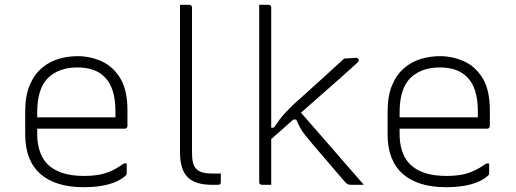

<svg xmlns="http://www.w3.org/2000/svg" viewBox="-20 -770 2150 800"><path d="M303 -536Q355 -536 402.5 -515Q450 -494 480.5 -445Q511 -396 511 -310V-245Q511 -242 509.5 -239.5Q508 -237 506 -235.5Q504 -234 500 -234H212Q196 -234 180 -234Q164 -234 148 -234H129L107 -281H461Q461 -287 461 -293.5Q461 -300 461 -306Q461 -356 449.5 -392Q438 -428 415 -450Q395 -470 366.5 -479.5Q338 -489 303 -489Q225 -489 180 -445Q135 -401 135 -301V-212Q135 -185 140 -161.5Q145 -138 154.5 -119Q164 -100 178 -86Q202 -62 239.5 -49.5Q277 -37 329 -37Q365 -37 392.5 -42Q420 -47 445 -58.5Q470 -70 496 -89H508Q508 -77 508 -66.5Q508 -56 508 -48Q508 -46 507.5 -44Q507 -42 505 -40Q489 -24 462.5 -12.5Q436 -1 402 4.5Q368 10 328 10Q270 10 224.5 -4Q179 -18 148 -45.5Q117 -73 101 -114Q85 -155 85 -210V-304Q85 -370 103.5 -414.5Q122 -459 153.5 -486Q185 -513 224 -524.5Q263 -536 303 -536Z M730 -632Q730 -661 730 -691Q730 -721 730 -750Q734 -750 738 -750Q742 -750 746 -750Q750 -750 753.5 -750Q757 -750 761 -750Q765 -750 769 -750Q772 -750 774.5 -748.5Q777 -747 778.5 -744.5Q780 -742 780 -739Q780 -679 780 -618.5Q780 -558 780 -497.5Q780 -437 780 -376Q780 -315 780 -254.5Q780 -194 780 -134Q780 -109 784 -92.5Q788 -76 798 -66Q808 -56 824 -51.5Q840 -47 864 -47Q867 -47 870 -47Q873 -47 876 -47Q879 -47 882 -47Q885 -47 888 -47H900Q900 -38 900 -29Q900 -20 900 -11Q900 -5 897 -2.5Q894 0 889 0Q886 0 883 0Q880 0 876.5 0Q873 0 870 0Q867 0 864 0Q828 0 802.5 -8Q777 -16 761 -32.5Q745 -49 737.5 -75Q730 -101 730 -137Q730 -199 730 -261Q730 -323 730 -384.5Q730 -446 730 -508Q730 -570 730 -632Z M1110 0Q1104 0 1097.5 0Q1091 0 1084.5 0Q1078 0 1071 0Q1068 0 1065.5 -1.5Q1063 -3 1061.5 -5Q1060 -7 1060 -11Q1060 -91 1060 -171Q1060 -251 1060 -330.5Q1060 -410 1060 -490Q1060 -570 1060 -650Q1060 -686 1060 -712Q1060 -738 1060 -750Q1067 -750 1073.5 -750Q1080 -750 1086.5 -750Q1093 -750 1099 -750Q1103 -750 1105 -748.5Q1107 -747 1108.5 -745Q1110 -743 1110 -739Q1110 -647 1110 -554.5Q1110 -462 1110 -369.5Q1110 -277 1110 -184.5Q1110 -92 1110 0ZM1441 0Q1434 0 1429 -2.5Q1424 -5 1420 -9Q1416 -14 1401.5 -30.5Q1387 -47 1367.5 -70Q1348 -93 1326.5 -118Q1305 -143 1287 -164Q1265 -190 1251.5 -207Q1238 -224 1230 -239Q1222 -254 1214 -272H1185L1215 -322Q1262 -269 1308 -216Q1354 -163 1400.5 -109.5Q1447 -56 1496 0Q1484 0 1475 0Q1466 0 1458.5 0Q1451 0 1441 0ZM1096 -238H1121Q1133 -256 1144 -270.5Q1155 -285 1166.5 -297.5Q1178 -310 1190.5 -322.5Q1203 -335 1219 -349Q1240 -368 1270.5 -395.5Q1301 -423 1338 -456.5Q1375 -490 1414 -526L1464 -529Q1468 -529 1470 -527.5Q1472 -526 1473.5 -524Q1475 -522 1475 -518Q1475 -517 1473.5 -514Q1472 -511 1466 -506Q1433 -476 1401 -447.5Q1369 -419 1337.5 -391.5Q1306 -364 1275.5 -337Q1245 -310 1215 -283.5Q1185 -257 1155.5 -230.5Q1126 -204 1096 -178Z M1813 -536Q1865 -536 1912.5 -515Q1960 -494 1990.5 -445Q2021 -396 2021 -310V-245Q2021 -242 2019.5 -239.5Q2018 -237 2016 -235.5Q2014 -234 2010 -234H1722Q1706 -234 1690 -234Q1674 -234 1658 -234H1639L1617 -281H1971Q1971 -287 1971 -293.5Q1971 -300 1971 -306Q1971 -356 1959.5 -392Q1948 -428 1925 -450Q1905 -470 1876.5 -479.5Q1848 -489 1813 -489Q1735 -489 1690 -445Q1645 -401 1645 -301V-212Q1645 -185 1650 -161.5Q1655 -138 1664.5 -119Q1674 -100 1688 -86Q1712 -62 1749.5 -49.5Q1787 -37 1839 -37Q1875 -37 1902.5 -42Q1930 -47 1955 -58.5Q1980 -70 2006 -89H2018Q2018 -77 2018 -66.5Q2018 -56 2018 -48Q2018 -46 2017.5 -44Q2017 -42 2015 -40Q1999 -24 1972.5 -12.5Q1946 -1 1912 4.5Q1878 10 1838 10Q1780 10 1734.5 -4Q1689 -18 1658 -45.5Q1627 -73 1611 -114Q1595 -155 1595 -210V-304Q1595 -370 1613.5 -414.5Q1632 -459 1663.5 -486Q1695 -513 1734 -524.5Q1773 -536 1813 -536Z"/></svg>

Font: Recursive Sans Linear Light
Style: Regular
Weight: 300
Version: Version 1.085